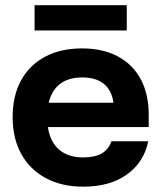

<svg xmlns="http://www.w3.org/2000/svg" viewBox="-20 -692 607 722"><path d="M293.3 10Q212.5 10 152.5 -22.1Q92.5 -54.2 60 -112.9Q27.5 -171.7 27.5 -251.7Q27.5 -331.7 59.2 -389.6Q90.8 -447.5 149.6 -478.8Q208.3 -510 288.3 -510Q366.7 -510 422.9 -480Q479.2 -450 509.2 -394.2Q539.2 -338.3 539.2 -260.8V-214.2H160Q168.3 -158.3 202.5 -129.2Q236.7 -100 292.5 -100Q336.7 -100 362.5 -115Q388.3 -130 399.2 -160.8H537.5Q520.8 -80.8 456.7 -35.4Q392.5 10 293.3 10ZM163.3 -305.8H406.7Q400 -353.3 370 -377.1Q340 -400.8 289.2 -400.8Q238.3 -400.8 206.2 -376.7Q174.2 -352.5 163.3 -305.8ZM110 -577.5V-672.5H456.7V-577.5Z"/></svg>

Font: Funnel Display
Style: Bold
Weight: 700
Designer: NORD ID, Kristian Moeller
Foundry: Dicotype
Version: Version 1.000